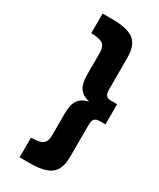

<svg xmlns="http://www.w3.org/2000/svg" viewBox="-218 -811 831 1005"><g transform="rotate(30 197.5 -308.5)"><path d="M87 7Q138 7 157.5 -7.5Q177 -22 177 -59V-191Q177 -244 195 -271Q213 -298 256 -309Q213 -319 195 -346Q177 -373 177 -426V-558Q177 -595 157.5 -609.5Q138 -624 87 -624V-743H146Q239 -743 277 -712.5Q315 -682 315 -607V-416Q315 -391 324 -380.5Q333 -370 354 -370H390V-248H354Q333 -248 324 -237Q315 -226 315 -201V-11Q315 65 277 95.5Q239 126 146 126H87Z"/></g></svg>

Font: Trueno
Style: SBd
Weight: 600
Designer: Julieta Ulanovsky
Foundry: Julieta Ulanovsky
Version: Version 3.001b